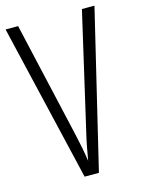

<svg xmlns="http://www.w3.org/2000/svg" viewBox="-110 -779 624 843"><g transform="rotate(-15 202.0 -357.0)"><path d="M404 -714H347L225 -185C215 -144 208 -104 201 -63C195 -104 187 -144 178 -184L57 -714H0L168 0H233Z"/></g></svg>

Font: Noto Sans Lao ExtraCondensed Light
Style: Regular
Weight: 300
Width: 2
Designer: Monotype Design Team
Foundry: Monotype Imaging Inc.
Version: Version 2.003